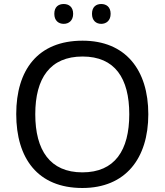

<svg xmlns="http://www.w3.org/2000/svg" viewBox="-20 -928 821 958"><path d="M251 -859C251 -825 272 -809 298 -809C323 -809 345 -825 345 -859C345 -894 323 -908 298 -908C272 -908 251 -894 251 -859ZM439 -859C439 -825 460 -809 485 -809C510 -809 532 -825 532 -859C532 -894 510 -908 485 -908C460 -908 439 -894 439 -859ZM720 -358C720 -580 606 -725 392 -725C168 -725 61 -578 61 -359C61 -138 168 10 391 10C606 10 720 -137 720 -358ZM156 -358C156 -538 230 -646 392 -646C553 -646 625 -538 625 -358C625 -178 553 -68 391 -68C230 -68 156 -178 156 -358Z"/></svg>

Font: Noto Sans Gujarati UI
Style: Regular
Weight: 400
Designer: Jelle Bosma - Monotype Design Team, Universal Thirst
Foundry: Monotype Imaging Inc.
Version: Version 2.106